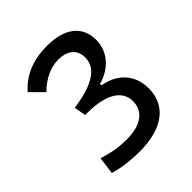

<svg xmlns="http://www.w3.org/2000/svg" viewBox="-195 -834 975 975"><g transform="rotate(-45 293.0 -346.5)"><path d="M251 9.8C415.5 9.8 509.8 -61.5 509.8 -185.5C509.8 -285.6 445.8 -349.1 350.6 -365.7V-376C436.5 -398.9 495.1 -464.4 495.1 -547.9C495.1 -647.5 423.3 -703.1 296.9 -703.1C199.7 -703.1 121.1 -673.8 61 -606L128.4 -539.1C177.7 -588.4 236.3 -613.3 286.1 -613.3C354.5 -613.3 392.6 -580.1 392.6 -523.4C392.6 -452.6 327.6 -401.4 173.8 -380.9L185.5 -317.4H201.2C332.5 -317.4 407.2 -273.4 407.2 -195.3C407.2 -122.1 348.6 -80.1 247.1 -80.1C170.9 -80.1 125 -95.7 85.4 -106.9L73.2 -13.7C119.1 0.5 179.2 9.8 251 9.8Z"/></g></svg>

Font: Cascadia Code PL
Style: Regular
Weight: 400
Monospace: yes
Designer: Aaron Bell
Foundry: Saja Typeworks
Version: Version 2404.023